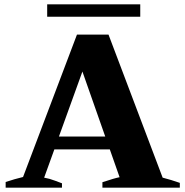

<svg xmlns="http://www.w3.org/2000/svg" viewBox="-20 -863 853 883"><path d="M625 -786H197V-843H625ZM807 -22V0H451V-25Q508 -44 530 -48L485 -176H230L183 -46Q207 -42 233 -32Q259 -22 265 -20V0H6V-26Q48 -40 86 -49L334 -704H479L728 -46Q767 -36 807 -22ZM464 -235 359 -534 251 -235Z"/></svg>

Font: Trirong Black
Style: Regular
Weight: 900
Designer: Katatrad Team
Foundry: CadsonDemak
Version: Version 1.001